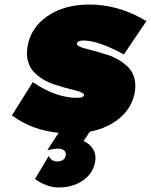

<svg xmlns="http://www.w3.org/2000/svg" viewBox="-20 -577 664 844"><path d="M32.2 -69.8 124 -215.8 128.9 -212.9Q227.5 -147 318.8 -147Q346.7 -147 349.1 -158.2Q350.1 -164.6 338.9 -170.2Q327.6 -175.8 308.6 -180.2Q289.6 -184.6 265.6 -191.4Q241.7 -198.2 216.8 -206.3Q191.9 -214.4 168.9 -228.5Q146 -242.7 128.9 -260.5Q111.8 -278.3 103.5 -305.7Q95.2 -333 100.1 -366.2Q112.3 -453.1 187 -505.1Q261.7 -557.1 373 -557.1Q501 -557.1 619.1 -486.8L624 -484.9L523.9 -336.9L521 -339.8Q410.2 -398.9 346.2 -398.9Q333 -398.9 325.9 -395Q318.8 -391.1 317.9 -386.2Q316.9 -379.4 328.1 -373.3Q339.4 -367.2 358.9 -362.5Q378.4 -357.9 403.1 -350.8Q427.7 -343.8 453.1 -335.7Q478.5 -327.6 502.2 -313.5Q525.9 -299.3 543.5 -281.7Q561 -264.2 569.6 -237.1Q578.1 -210 573.2 -176.8Q563.5 -108.9 510.5 -61.8Q457.5 -14.6 375 2L347.2 43Q375 55.2 388.9 78.1Q402.8 101.1 398.9 128.9Q391.6 182.6 346.9 214.8Q302.2 247.1 235.8 247.1Q212.4 247.1 185.5 237.5Q158.7 228 137.2 211.9L133.8 210L193.8 108.9L198.2 115.2Q209 132.8 231.9 132.8Q247.6 132.8 257.6 125.2Q267.6 117.7 269 105Q270.5 91.8 261.5 84Q252.4 76.2 234.9 76.2Q221.2 76.2 199.2 81.1L188 83L237.8 6.8Q121.1 -4.4 35.2 -67.9Z"/></svg>

Font: Trueno UltraBlack
Style: Italic
Weight: 950
Designer: Julieta Ulanovsky
Foundry: Julieta Ulanovsky
Version: Version 3.001b | FøM Fix